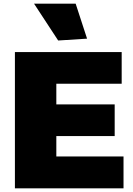

<svg xmlns="http://www.w3.org/2000/svg" viewBox="-20 -1023 724 1043"><path d="M296 -803 165 -1003H391L453 -813ZM61 -740H641V-568H286V-456H603V-284H286V-173H651V0H61Z"/></svg>

Font: Plata Sans Black
Style: Regular
Weight: 900
Designer: Pablo Impallari, Andres Torresi, & Cristiano Sobral
Foundry: Pablo Impallari, Andres Torresi, & Cristiano Sobral
Version: Version 1.00;December 28, 2019;FontCreator 12.0.0.2547 64-bi